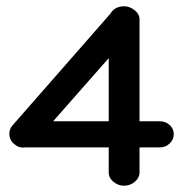

<svg xmlns="http://www.w3.org/2000/svg" viewBox="-20 -578 578 611"><path d="M326 -29V-109H60Q41 -106 26 -119Q12 -129 10 -147Q8 -165 19 -178L330 -533L331 -534Q345 -558 375 -558Q393 -558 408.5 -545.5Q424 -533 424 -517V-192H489Q507 -192 520 -180Q533 -168 533 -151Q533 -134 520 -121.5Q507 -109 489 -109H424V-29Q424 -12 409 0.5Q394 13 375 13Q356 13 341 0.5Q326 -12 326 -29ZM149 -192H326V-393Z"/></svg>

Font: Hoogli
Style: Bold
Weight: 700
Designer: Anand Singh Naorem
Foundry: Brand New Type
Version: Version 1.00 b007